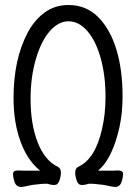

<svg xmlns="http://www.w3.org/2000/svg" viewBox="-20 -731 540 766"><path d="M66 15Q45 15 38.5 -4Q32 -23 32 -37Q32 -51 52 -51Q67 -50 97 -50H140Q72 -105 46 -221Q34 -276 34 -339Q34 -494 90 -600Q117 -651 158 -681Q199 -711 253 -711Q324 -711 372 -662.5Q420 -614 444.5 -533Q469 -452 469 -347Q469 -279 456 -221Q443 -163 422 -119Q401 -75 371 -50H429L451 -51Q471 -51 471 -37Q471 -23 464.5 -4Q458 15 438 15Q422 13 407.5 9.5Q393 6 378 5L369 4Q354 2 336 2Q333 2 325.5 4.5Q318 7 305 7Q292 7 286 -10.5Q280 -28 280 -42Q280 -60 293 -66Q360 -97 387 -216Q401 -275 401 -345Q401 -429 382 -498Q363 -567 329 -606.5Q295 -646 253 -646Q213 -646 178.5 -606.5Q144 -567 123 -495Q102 -423 102 -337Q102 -235 130.5 -162.5Q159 -90 210 -66Q223 -60 223 -42Q223 -28 217 -10.5Q211 7 198 7Q185 7 177.5 4.5Q170 2 167 2Q149 2 133 4L125 5Q110 6 95.5 9.5Q81 13 66 15Z"/></svg>

Font: LXGW WenKai Mono TC
Style: Regular
Weight: 400
Designer: LXGW / Fontworks Inc.
Foundry: LXGW / Fontworks Inc.
Version: Version 1.330